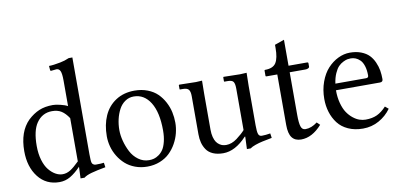

<svg xmlns="http://www.w3.org/2000/svg" viewBox="-68 -909 2358 1131"><g transform="rotate(-10 1111.0 -343.0)"><path d="M334.5 -89.4V-348.1Q314.5 -378.4 292 -392.8Q269.5 -407.2 236.3 -407.2Q176.8 -407.2 142.6 -356.9Q111.8 -312 111.8 -220.7Q111.8 -173.8 123 -136.2Q134.3 -98.6 152.6 -76.2Q170.9 -53.7 191.9 -42Q212.9 -30.3 233.9 -30.3Q257.8 -30.3 280 -43.9Q302.2 -57.6 334.5 -89.4ZM409.2 -697.8V-119.6Q409.2 -78.6 413.1 -66.9Q415 -60.5 421.6 -56.4Q428.2 -52.2 435.1 -52.2Q469.2 -52.2 484.4 -54.7L488.3 -27.3Q435.1 -17.6 403.3 -8.8Q371.6 0 356.9 12.2H333L335.9 -57.1Q303.7 -23.4 273.4 -5.6Q243.2 12.2 208 12.2Q128.4 12.2 81.3 -48.3Q34.2 -108.9 34.2 -203.1Q34.2 -319.3 96.7 -381.8Q128.9 -412.1 164.1 -427Q199.2 -441.9 247.1 -441.9Q263.7 -441.9 290.8 -435.5Q317.9 -429.2 334.5 -419.9V-572.8Q334.5 -614.3 327.4 -629.9Q320.3 -645.5 304.7 -645.5L272.5 -642.1Q267.1 -642.1 267.1 -647L265.1 -672.4Q290.5 -672.4 334.5 -681.2Q360.8 -686 387.2 -697.8Z M528.3 -205.1Q528.3 -273.9 552 -327.1Q575.7 -380.4 623 -411.1Q670.4 -441.9 734.9 -441.9Q777.8 -441.9 813 -428.2Q848.1 -414.6 871.3 -391.8Q894.5 -369.1 910.4 -339.1Q926.3 -309.1 933.1 -277.8Q939.9 -246.6 939.9 -214.4Q939.9 -183.6 932.1 -152.3Q924.3 -121.1 907.7 -91.3Q891.1 -61.5 867.4 -38.6Q843.8 -15.6 809.1 -1.7Q774.4 12.2 733.4 12.2Q694.3 12.2 660.6 -0.5Q627 -13.2 603 -34.7Q579.1 -56.2 562 -84.2Q544.9 -112.3 536.6 -143.1Q528.3 -173.8 528.3 -205.1ZM724.6 -408.7Q695.8 -408.7 672.9 -392.8Q649.9 -377 636 -350.8Q622.1 -324.7 614.7 -293.2Q607.4 -261.7 607.4 -228Q607.4 -197.8 616.2 -163.6Q625 -129.4 641.4 -97.4Q657.7 -65.4 686.3 -44.4Q714.8 -23.4 750 -23.4Q765.1 -23.4 779.1 -27.1Q793 -30.8 808.3 -41.5Q823.7 -52.2 835 -69.1Q846.2 -85.9 853.5 -115.2Q860.8 -144.5 860.8 -182.1Q860.8 -290 824 -349.4Q787.1 -408.7 724.6 -408.7Z M1402.8 -116.2Q1402.8 -78.1 1408 -64Q1413.1 -49.8 1428.2 -49.8Q1451.2 -49.8 1479.5 -54.7L1483.4 -27.3Q1445.3 -20 1425 -15.6Q1404.8 -11.2 1383.1 -3.7Q1361.3 3.9 1350.6 12.2H1328.1L1331.1 -62H1328.1Q1259.3 12.2 1187.5 12.2Q1151.9 12.2 1126.2 1Q1100.6 -10.3 1087.2 -30.3Q1073.7 -50.3 1067.9 -73Q1062 -95.7 1062 -123.5V-351.6Q1062 -378.4 1053 -390.1Q1043.9 -401.9 1018.1 -401.9H1001.5L998.5 -403.3V-428.2L1001.5 -430.7Q1068.8 -428.7 1101.1 -428.7L1137.7 -430.7L1136.7 -351.1V-137.7Q1136.7 -112.3 1141.8 -93Q1147 -73.7 1154.8 -62.5Q1162.6 -51.3 1173.3 -44.2Q1184.1 -37.1 1193.6 -34.9Q1203.1 -32.7 1212.9 -32.7Q1245.6 -32.7 1277.8 -56.6Q1312 -82.5 1328.1 -101.6V-349.1Q1328.1 -378.4 1320.3 -390.1Q1312.5 -401.9 1286.1 -401.9H1266.1L1264.2 -404.3V-427.7L1266.1 -430.7Q1336.9 -428.7 1364.7 -428.7L1404.3 -430.7L1402.8 -352.1Z M1654.8 -389.6V-134.8Q1654.8 -85.9 1661.9 -64.7Q1668.9 -43.5 1688.5 -43.5Q1724.6 -43.5 1759.8 -70.8L1777.8 -53.7Q1719.2 12.2 1653.3 12.2Q1617.2 12.2 1598.9 -11.5Q1580.6 -35.2 1580.6 -87.4V-389.6H1515.6Q1510.7 -389.6 1510.7 -393.6V-424.8Q1510.7 -428.7 1514.6 -428.7Q1562.5 -428.7 1580.1 -456.5Q1597.7 -484.4 1597.7 -544.9V-564L1654.8 -584V-428.7H1765.1Q1772.9 -428.7 1772.9 -422.9V-402.8Q1772.9 -396.5 1765.6 -393.1Q1758.3 -389.6 1749.5 -389.6Z M1908.2 -276.9H2091.8Q2106.4 -276.9 2106.4 -290.5Q2106.4 -323.7 2098.6 -347.9Q2090.8 -372.1 2077.9 -384.5Q2064.9 -397 2051.3 -402.3Q2037.6 -407.7 2022.5 -407.7Q2013.2 -407.7 2003.2 -406Q1993.2 -404.3 1977.3 -396.5Q1961.4 -388.7 1948.7 -375.7Q1936 -362.8 1924.6 -337.2Q1913.1 -311.5 1908.2 -276.9ZM2171.9 -93.3 2191.9 -76.7Q2162.6 -36.1 2118.9 -12Q2075.2 12.2 2023.4 12.2Q1973.6 12.2 1935.1 -5.4Q1896.5 -22.9 1873.8 -53Q1851.1 -83 1839.6 -120.1Q1828.1 -157.2 1828.1 -199.2Q1828.1 -253.9 1845.2 -300.8Q1862.3 -347.7 1890.1 -377.9Q1918 -408.2 1952.6 -425Q1987.3 -441.9 2023.4 -441.9Q2061.5 -441.9 2090.8 -430.4Q2120.1 -418.9 2137.7 -400.6Q2155.3 -382.3 2166.5 -356.9Q2177.7 -331.5 2181.9 -306.9Q2186 -282.2 2186 -254.9Q2186 -237.8 2168 -237.8H1904.8Q1904.8 -194.8 1914.3 -159.9Q1923.8 -125 1938.7 -102.8Q1953.6 -80.6 1972.9 -65.2Q1992.2 -49.8 2010.7 -43.5Q2029.3 -37.1 2047.4 -37.1Q2087.4 -37.1 2116.2 -50.5Q2145 -64 2171.9 -93.3Z"/></g></svg>

Font: Libertinage
Style: l
Weight: 400
Designer: OSP
Foundry: OSP
Version: Version 1.0; 2008; OFL relea